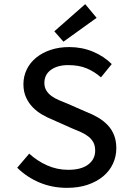

<svg xmlns="http://www.w3.org/2000/svg" viewBox="-20 -894 640 926"><path d="M303 12Q232 12 171 -13.5Q110 -39 63 -85L121 -153Q159 -118 207 -96.5Q255 -75 309 -75Q372 -75 405.5 -100.5Q439 -126 439 -167Q439 -191 430.5 -207Q422 -223 407 -235Q392 -247 371 -256.5Q350 -266 325 -276L233 -317Q208 -327 183 -341.5Q158 -356 138 -376.5Q118 -397 105.5 -424.5Q93 -452 93 -488Q93 -526 109 -559Q125 -592 154.5 -616Q184 -640 224.5 -653.5Q265 -667 314 -667Q375 -667 428 -645Q481 -623 519 -585L467 -521Q435 -549 397.5 -564.5Q360 -580 309 -580Q257 -580 225.5 -557Q194 -534 194 -494Q194 -473 203.5 -457.5Q213 -442 229 -430.5Q245 -419 265.5 -410.5Q286 -402 308 -393L397 -354Q428 -342 454 -326.5Q480 -311 499.5 -290.5Q519 -270 530 -242.5Q541 -215 541 -179Q541 -140 525 -105Q509 -70 478 -44Q447 -18 403 -3Q359 12 303 12ZM286 -693 242 -743 391 -874 446 -808Z"/></svg>

Font: Source Code Pro Medium
Style: Regular
Weight: 500
Monospace: yes
Designer: Paul D. Hunt, Teo Tuominen
Foundry: Adobe Systems Incorporated
Version: Version 2.030;PS 1.000;hotconv 16.6.51;makeotf.lib2.5.65220